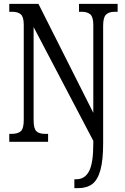

<svg xmlns="http://www.w3.org/2000/svg" viewBox="-20 -734 648 994"><path d="M365 194H375Q419 194 441 152.5Q463 111 463 10V-5L154 -594V-113Q154 -69 168 -55Q182 -41 213 -41H229V0H28V-41H40Q73 -41 88 -55Q103 -69 103 -113V-605Q103 -646 88 -659.5Q73 -673 43 -673H28V-714H179L463 -150V-605Q463 -645 448 -659Q433 -673 403 -673H389V-714H589V-673H574Q544 -673 529 -658.5Q514 -644 514 -601V8Q514 95 500 146Q486 197 458 218.5Q430 240 384 240H365Z"/></svg>

Font: Noto Serif Cond
Style: Regular
Weight: 400
Width: 3
Designer: Monotype Design Team
Foundry: Monotype Imaging Inc.
Version: Version 1.001